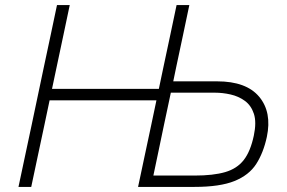

<svg xmlns="http://www.w3.org/2000/svg" viewBox="-20 -733 1124 753"><path d="M52.5 0Q65 -59.5 77 -115.5Q89 -171.5 103 -237.5L152.5 -472.5Q167 -540 179 -596.8Q191 -653.5 203.5 -713H253.5Q241 -653.5 229 -596.8Q217 -540 202.5 -472L184 -384.5H603L621.5 -472.5Q636 -540 648 -596.8Q660 -653.5 672.5 -713H722.5Q710 -653 698 -596.5Q686 -540 671.5 -472L659.5 -414H831.5Q946 -414 996.5 -353.5Q1047 -293 1026.5 -196Q1013 -133.5 984.8 -89.8Q956.5 -46 899.5 -23Q842.5 0 743 0H521.5Q534 -59.5 546 -115.5Q558 -171.5 572 -237.5L593.5 -339.5H174.5L153 -237.5Q139 -171.5 127 -115.5Q115 -59.5 102.5 0ZM581.5 -44.5H744Q816.5 -44.5 863 -58Q909.5 -71.5 936 -105.5Q962.5 -139.5 975.5 -201.5Q986.5 -253.5 975.8 -286.5Q965 -319.5 940.2 -337.5Q915.5 -355.5 884.2 -362.5Q853 -369.5 823.5 -369.5H650L623.5 -245Q612 -189 602 -142Q592 -95 581.5 -44.5Z"/></svg>

Font: Commissioner ExtraLight
Style: Italic
Weight: 200
Italic angle: -12°
Designer: Kostas Bartsokas
Foundry: Kostas Bartsokas
Version: Version 1.000; ttfautohint (v1.8.3)